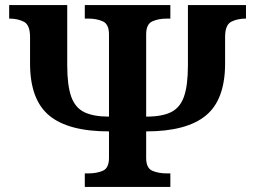

<svg xmlns="http://www.w3.org/2000/svg" viewBox="-20 -734 1002 754"><path d="M313 0V-53H326Q360 -53 384 -63.5Q408 -74 408 -114V-218Q248 -218 173 -280.5Q98 -343 98 -485V-589Q98 -636 74 -648.5Q50 -661 16 -661V-714H244V-478Q244 -399 259.5 -355Q275 -311 311 -293.5Q347 -276 408 -276V-599Q408 -639 384 -650Q360 -661 326 -661H313V-714H649V-661H636Q602 -661 578 -650Q554 -639 554 -599V-276Q617 -276 652.5 -294Q688 -312 703 -356Q718 -400 718 -478V-714H946V-661Q912 -661 888 -648.5Q864 -636 864 -589V-485Q864 -342 788 -280Q712 -218 554 -218V-114Q554 -74 578 -63.5Q602 -53 636 -53H649V0Z"/></svg>

Font: NotoSerif-Bold
Style: Regular
Weight: 700
Designer: Monotype Design Team
Foundry: Monotype Imaging Inc.
Version: Version 2.007; ttfautohint (v1.8) -l 8 -r 50 -G 200 -x 14 -D